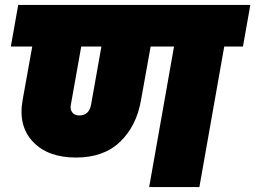

<svg xmlns="http://www.w3.org/2000/svg" viewBox="-20 -760 1037 780"><path d="M302 -291Q342 -291 350 -335L392 -571H310L268 -335Q264 -316 273.5 -303.5Q283 -291 302 -291ZM24 -571 54 -740H997L967 -571H891L790 0H586L687 -571H592L553 -354Q535 -249 468.5 -184.5Q402 -120 289 -120Q174 -120 113.5 -184.5Q53 -249 72 -354L111 -571Z"/></svg>

Font: Poppins Black
Style: Italic
Weight: 900
Italic angle: -10°
Designer: Ninad Kale (Devanagari), Jonny Pinhorn (Latin)
Foundry: Indian Type Foundry
Version: Version 3.200;PS 1.000;hotconv 16.6.54;makeotf.lib2.5.65590